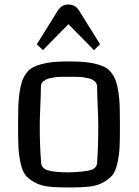

<svg xmlns="http://www.w3.org/2000/svg" viewBox="-20 -823 615 850"><path d="M60 0ZM286 -60Q355 -62 382.5 -70.5Q410 -79 410 -105Q415 -175 415 -267Q415 -297 412.5 -353.5Q410 -410 410 -437Q410 -445 407.5 -452Q405 -459 399 -463.5Q393 -468 386.5 -471.5Q380 -475 369 -477Q358 -479 350.5 -480.5Q343 -482 329 -482.5Q315 -483 307.5 -483Q300 -483 285.5 -483Q271 -483 263.5 -483Q256 -483 242 -482.5Q228 -482 220.5 -480.5Q213 -479 202 -477Q191 -475 185 -471.5Q179 -468 172.5 -463.5Q166 -459 163.5 -452Q161 -445 161 -437Q161 -410 158.5 -353.5Q156 -297 156 -267Q156 -175 162 -105Q162 -79 190.5 -69.5Q219 -60 286 -60ZM285 7Q231 7 195 3Q159 -1 132.5 -16Q106 -31 92.5 -48Q79 -65 71 -101.5Q63 -138 61.5 -173.5Q60 -209 60 -272Q60 -320 61 -351.5Q62 -383 66.5 -413.5Q71 -444 77.5 -463Q84 -482 96.5 -499Q109 -516 125 -524.5Q141 -533 165 -539.5Q189 -546 217.5 -548.5Q246 -551 285.5 -551Q325 -551 353.5 -548.5Q382 -546 406.5 -539.5Q431 -533 446.5 -524.5Q462 -516 474.5 -499Q487 -482 493.5 -463Q500 -444 504.5 -413.5Q509 -383 510 -351.5Q511 -320 511 -272Q511 -209 509.5 -173.5Q508 -138 500 -101.5Q492 -65 478 -48Q464 -31 438 -16Q412 -1 376 3Q340 7 285 7ZM283 -716 170 -601 143 -627 237 -778Q254 -803 283 -803Q312 -803 329 -778L423 -627L396 -601Z"/></svg>

Font: Myanmar Chatu
Style: Regular
Weight: 400
Designer: Danh Hong
Foundry: Google Inc.
Version: Version 2.00 November 20, 2015